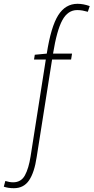

<svg xmlns="http://www.w3.org/2000/svg" viewBox="-141 -770 492 1010"><path d="M-68 220Q-98 220 -121 212L-113 182Q-91 189 -72 189Q-30 189 -10 152.5Q10 116 20 52L100 -457H38L42 -482L105 -488Q127 -629 165 -689.5Q203 -750 267 -750Q297 -750 331 -738L321 -708Q307 -712 293.5 -714.5Q280 -717 265 -717Q216 -717 187 -664Q158 -611 138 -488H238L233 -457H133L52 56Q40 137 12 178.5Q-16 220 -68 220Z"/></svg>

Font: Georama Condensed ExtraLight
Style: Italic
Weight: 200
Width: 3
Italic angle: -9°
Designer: Jean-Baptiste Levee
Foundry: Production Type
Version: Version 1.000